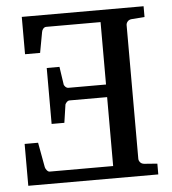

<svg xmlns="http://www.w3.org/2000/svg" viewBox="-50 -717 683 763"><g transform="rotate(-5 291.5 -335.5)"><path d="M550.8 -670.9V-627.9L499 -624Q488.3 -623 482.7 -616.2Q477.1 -609.4 477.1 -602.1V-68.8Q477.1 -61.5 482.7 -54.7Q488.3 -47.9 499 -46.9L550.8 -43V0H32.2V-167H85.9L104 -67.9Q105 -62.5 110.4 -55.7Q115.7 -48.8 122.1 -48.8H375V-323.7H225.1Q218.8 -323.7 212.9 -317.4Q207 -311 207 -305.7L196.8 -236.8H146V-460H196.8L207 -391.1Q207 -385.7 212.6 -379.9Q218.3 -374 225.1 -374H375V-623H158.2Q151.4 -623 146.2 -617.2Q141.1 -611.3 140.1 -604L125 -522H64.9V-670.9Z"/></g></svg>

Font: Tagmukay Beta
Style: Regular
Weight: 400
Designer: Peter Martin
Foundry: SIL International
Version: Version 2.000; dev 82b92eM